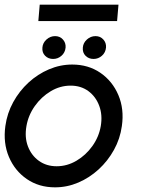

<svg xmlns="http://www.w3.org/2000/svg" viewBox="-28 -791 608 824"><path d="M208 13Q139 13 87.2 -22.5Q35.5 -58 10.2 -117.8Q-15 -177.5 -5 -250Q2.5 -305 28.8 -352.8Q55 -400.5 94.5 -436.8Q134 -473 182.2 -493.5Q230.5 -514 282 -514Q351 -514 402.8 -478.5Q454.5 -443 480 -383Q505.5 -323 495 -250Q487.5 -195.5 461.2 -148Q435 -100.5 395.5 -64.2Q356 -28 308 -7.5Q260 13 208 13ZM215 -77.5Q260 -77.5 300.2 -101.2Q340.5 -125 368.5 -164.2Q396.5 -203.5 404.5 -250Q412.5 -297 398 -336.5Q383.5 -376 351.5 -399.8Q319.5 -423.5 275 -423.5Q230 -423.5 189.8 -399.5Q149.5 -375.5 121.5 -336Q93.5 -296.5 85.5 -250Q77 -201.5 92 -162.5Q107 -123.5 139.2 -100.5Q171.5 -77.5 215 -77.5ZM200 -538Q179 -538 165.5 -551.8Q152 -565.5 154 -587Q155.5 -607 171.5 -621.5Q187.5 -636 208.5 -636Q229 -636 242 -621.5Q255 -607 253.5 -587Q251.5 -565.5 236 -551.8Q220.5 -538 200 -538ZM373.5 -538Q352.5 -538 339 -551.8Q325.5 -565.5 327.5 -587Q329 -607 345 -621.5Q361 -636 382 -636Q402.5 -636 415.5 -621.5Q428.5 -607 427 -587Q425 -565.5 409.5 -551.8Q394 -538 373.5 -538ZM142.5 -771H480.5L474.5 -700.5H136.5Z"/></svg>

Font: Urbanist Medium
Style: Italic
Weight: 500
Italic angle: -8°
Designer: Corey Hu
Foundry: Corey Hu
Version: Version 1.330; ttfautohint (v1.8.4.7-5d5b)